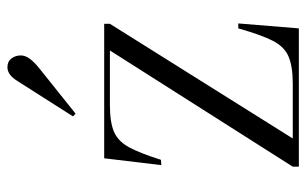

<svg xmlns="http://www.w3.org/2000/svg" viewBox="-170 -634 805 504"><g transform="rotate(-90 232.0 -382.5)"><path d="M46 0V-16L351 -496H208Q162 -496 137 -485Q112 -474 96.5 -445Q81 -416 64 -362L50 -361L68 -511H421V-496L120 -16H264Q309 -16 335 -27Q361 -38 376.5 -68.5Q392 -99 409 -159H422L409 0ZM185 -586 178 -593 271 -739Q287 -765 307 -765Q322 -765 330 -754.5Q338 -744 338 -730Q338 -718 329 -706Q320 -694 305 -682Z"/></g></svg>

Font: Literata 72pt Light
Style: Regular
Weight: 300
Designer: Latin by Veronika Burian and Jose Scaglione. Greek by Irene Vlachou. Cyrillic by Vera Evstafieva.
Foundry: TypeTogether
Version: Version 3.002